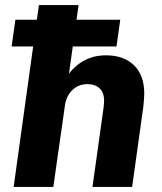

<svg xmlns="http://www.w3.org/2000/svg" viewBox="-20 -740 640 760"><path d="M34 0 134 -720H291L253 -448Q265 -465 285.5 -482Q306 -499 334.5 -510Q363 -521 400 -521Q470 -521 510.5 -481.5Q551 -442 551 -370Q551 -360 550 -346Q549 -332 547 -315L503 0H346L390 -314Q391 -323 391.5 -330Q392 -337 392 -341Q392 -374 374 -390.5Q356 -407 326 -407Q291 -407 266.5 -383.5Q242 -360 237 -322L191 0ZM26 -556 41 -662H456L441 -556Z"/></svg>

Font: Chivo Mono
Style: Bold Italic
Weight: 700
Italic angle: -8.05°
Monospace: yes
Version: Version 1.008